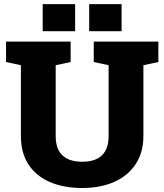

<svg xmlns="http://www.w3.org/2000/svg" viewBox="-20 -916 809 946"><path d="M385.3 10.3Q293.5 10.3 225.3 -19.3Q157.2 -48.8 120.1 -106Q83 -163.1 83 -245.6V-594.7L9.8 -610.4V-710.9H328.1V-610.4L254.4 -594.7V-245.6Q254.4 -181.2 288.1 -150.1Q321.8 -119.1 384.3 -119.1Q515.1 -119.1 515.1 -245.6V-594.7L441.9 -610.4V-710.9H760.3V-610.4L686.5 -594.7V-245.6Q686.5 -164.6 648.4 -107.2Q610.4 -49.8 542.7 -19.8Q475.1 10.3 385.3 10.3ZM419.4 -762.2V-895.5H579.1V-762.2ZM190.4 -762.2V-895.5H350.1V-762.2Z"/></svg>

Font: Roboto Slab Black
Style: Regular
Weight: 900
Designer: Google
Version: Version 2.000; ttfautohint (v1.8.1.43-b0c9)